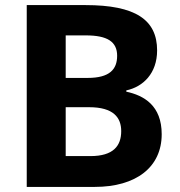

<svg xmlns="http://www.w3.org/2000/svg" viewBox="-20 -734 705 754"><path d="M316 -714H85V0H352C514 0 615 -77 615 -207C615 -319 546 -359 476 -374V-379C542 -393 597 -446 597 -536C597 -657 511 -714 316 -714ZM324 -428H238V-595H317C402 -595 440 -570 440 -515C440 -462 411 -428 324 -428ZM238 -313H330C426 -313 456 -272 456 -219C456 -161 425 -121 335 -121H238Z"/></svg>

Font: Noto Sans Canadian Aboriginal
Style: Bold
Weight: 700
Designer: Monotype Design Team, Typotheque's Kevin King
Foundry: Monotype Imaging Inc.
Version: Version 2.004